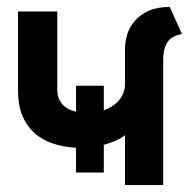

<svg xmlns="http://www.w3.org/2000/svg" viewBox="-20 -533 558 553"><path d="M340 0H450V-364Q450 -390 461 -409.5Q472 -429 504 -435L469 -513Q433 -513 408.5 -502Q384 -491 368.5 -473Q353 -455 346.5 -434Q340 -413 340 -392V-290Q340 -273 332 -258Q324 -243 310 -232Q296 -221 276.5 -214.5Q257 -208 235 -208Q215 -208 198.5 -211.5Q182 -215 170 -223.5Q158 -232 151.5 -244.5Q145 -257 145 -275V-500H32V-272Q32 -224 48 -192Q64 -160 89.5 -141.5Q115 -123 148 -115Q181 -107 214 -107Q239 -107 264.5 -112.5Q290 -118 310 -126.5Q330 -135 340 -144ZM199 -286V-36H279V-286Z"/></svg>

Font: Advent Pro Expanded
Style: Bold
Weight: 700
Width: 7
Designer: VivaRado, Andreas Kalpakidis
Foundry: VivaRado, Andreas Kalpakidis
Version: Version 3.000